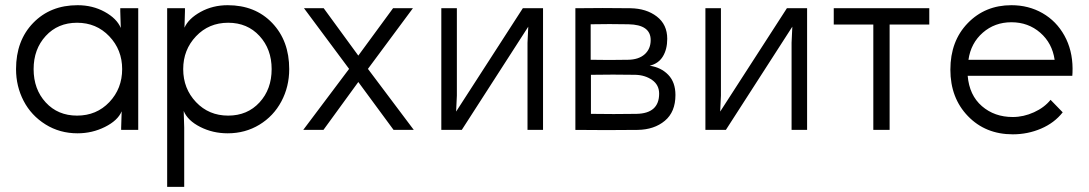

<svg xmlns="http://www.w3.org/2000/svg" viewBox="-20 -502 4208 742"><path d="M277.8 -55.2Q353 -55.2 402.6 -107.4Q452.1 -159.7 452.1 -234.9Q452.1 -309.6 402.3 -361.8Q352.5 -414.1 277.8 -414.1Q203.6 -414.1 156.7 -363Q109.9 -312 109.9 -234.9Q109.9 -157.2 156.7 -106.2Q203.6 -55.2 277.8 -55.2ZM42 -234.9Q42 -345.2 108.4 -413.6Q174.8 -481.9 279.8 -481.9Q337.9 -481.9 384.5 -456.3Q431.2 -430.7 446.8 -394L444.8 -458V-470.2H514.2V0H448.2V-7.8L450.2 -71.8Q435.1 -36.1 385.7 -11.5Q336.4 13.2 279.8 13.2Q210.9 13.2 155.8 -21.2Q100.6 -55.7 71.3 -112.1Q42 -168.5 42 -234.9Z M861.8 -55.2Q936 -55.2 982.9 -106.2Q1029.8 -157.2 1029.8 -234.9Q1029.8 -312 982.9 -363Q936 -414.1 861.8 -414.1Q787.1 -414.1 737.5 -361.8Q688 -309.6 688 -234.9Q688 -159.7 737.5 -107.4Q787.1 -55.2 861.8 -55.2ZM626 220.2V-470.2H694.8V-459L692.9 -395Q708.5 -430.2 755.4 -456.1Q802.2 -481.9 859.9 -481.9Q966.3 -481.9 1032 -413.1Q1097.7 -344.2 1097.7 -234.9Q1097.7 -167 1067.4 -110.1Q1037.1 -53.2 982.4 -20Q927.7 13.2 859.9 13.2Q802.2 13.2 753.7 -11.5Q705.1 -36.1 689.9 -73.2L691.9 -8.8V220.2Z M1151.9 0 1329.1 -235.8 1154.8 -470.2H1231L1364.7 -287.1L1499 -470.2H1575.7L1401.9 -235.8L1579.1 0H1501L1364.7 -185.1L1230 0Z M2078.6 -470.2V0H2018.6V-336.9L2021.5 -398.9L1764.6 0H1685.5V-470.2H1745.6V-132.8L1742.7 -70.8L2000.5 -470.2Z M2262.7 -271Q2335 -269.5 2406.7 -271Q2448.2 -271.5 2471.4 -292.2Q2494.6 -313 2494.6 -347.2Q2494.6 -406.7 2408.7 -408.2Q2335 -409.7 2262.7 -408.2ZM2203.6 0V-470.2Q2309.1 -471.7 2416.5 -470.2Q2478 -469.2 2518.3 -438.2Q2558.6 -407.2 2558.6 -352.1Q2558.6 -311.5 2541.7 -283.9Q2524.9 -256.3 2490.7 -248Q2534.7 -241.7 2562.5 -212.9Q2590.3 -184.1 2590.3 -134.8Q2590.3 -69.3 2549.3 -35.2Q2508.3 -1 2444.3 0Q2323.7 1.5 2203.6 0ZM2263.7 -62Q2351.6 -60.5 2439.5 -62Q2527.3 -63.5 2527.3 -140.1Q2527.3 -173.8 2500.2 -192.9Q2473.1 -211.9 2435.5 -212.9Q2348.6 -214.4 2263.7 -212.9Z M3099.1 -470.2V0H3039.1V-336.9L3042 -398.9L2785.2 0H2706.1V-470.2H2766.1V-132.8L2763.2 -70.8L3021 -470.2Z M3418 0H3355V-407.2H3202.1V-470.2H3571.3V-407.2H3418Z M4086.9 -67.9Q4054.7 -26.9 4003.2 -4.9Q3951.7 17.1 3894 17.1Q3788.6 17.1 3720.7 -53.2Q3652.8 -123.5 3652.8 -232.9Q3652.8 -343.3 3720 -412.6Q3787.1 -481.9 3888.7 -481.9Q3955.1 -481.9 4008.8 -451.2Q4062.5 -420.4 4093.5 -364.5Q4124.5 -308.6 4125 -237.8Q4125 -217.8 4124 -209H3719.7Q3726.1 -133.8 3774.7 -91.8Q3823.2 -49.8 3894 -49.8Q3935.5 -49.8 3975.8 -68.1Q4016.1 -86.4 4040 -116.2ZM3722.7 -271H4055.7Q4046.4 -335.4 4000 -375.7Q3953.6 -416 3888.7 -416Q3824.2 -416 3778.1 -375.7Q3731.9 -335.4 3722.7 -271Z"/></svg>

Font: Kreadon
Style: Regular
Weight: 400
Designer: kohakuno
Foundry: StudioGnu
Version: Version 1.000;Glyphs 3.1.2 (3151)